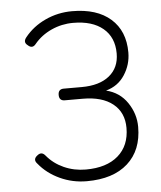

<svg xmlns="http://www.w3.org/2000/svg" viewBox="-52 -760 687 819"><g transform="rotate(-5 291.0 -350.0)"><path d="M287 14Q226 14 172 -11Q118 -36 83 -79Q65 -98 86 -114Q105 -130 121 -110Q150 -75 193.5 -55.5Q237 -36 287 -36Q376 -36 425.5 -79Q475 -122 475 -198Q475 -264 429 -301Q383 -338 300 -338H223Q199 -338 199 -363Q199 -388 223 -388H300Q376 -388 418.5 -422.5Q461 -457 461 -518Q461 -587 415 -625.5Q369 -664 287 -664Q238 -664 194 -644Q150 -624 121 -589Q105 -568 86 -586Q67 -600 83 -620Q118 -664 172 -689Q226 -714 287 -714Q393 -714 452 -662Q511 -610 511 -518Q511 -466 482.5 -422Q454 -378 402 -364Q460 -350 492.5 -302Q525 -254 525 -198Q525 -98 462.5 -42Q400 14 287 14Z"/></g></svg>

Font: Zen Kurenaido
Style: Regular
Weight: 400
Designer: Yoshimichi Ohira
Foundry: Positype
Version: Version 1.001